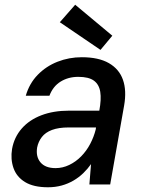

<svg xmlns="http://www.w3.org/2000/svg" viewBox="-20 -780 602 812"><path d="M183 12Q122 12 86 -10Q50 -32 37 -69.5Q24 -107 31 -150Q40 -200 72 -236.5Q104 -273 155 -292.5Q206 -312 272 -312H400Q409 -360 404 -391.5Q399 -423 377 -439Q355 -455 311 -455Q269 -455 236.5 -435Q204 -415 189 -375H89Q104 -427 139.5 -463.5Q175 -500 223.5 -519Q272 -538 326 -538Q397 -538 440.5 -513Q484 -488 500 -442.5Q516 -397 505 -334L446 0H358L365 -86Q351 -66 332.5 -48Q314 -30 291 -16.5Q268 -3 241 4.5Q214 12 183 12ZM215 -69Q245 -69 273 -82.5Q301 -96 323.5 -119Q346 -142 361.5 -171.5Q377 -201 385 -233L386 -241H270Q228 -241 200 -230.5Q172 -220 157 -200.5Q142 -181 137 -156Q131 -117 151.5 -93Q172 -69 215 -69ZM405 -569 233 -686 298 -760 455 -629Z"/></svg>

Font: DM Sans 9pt Medium
Style: Italic
Weight: 500
Italic angle: -10°
Version: Version 4.004;gftools[0.9.30]